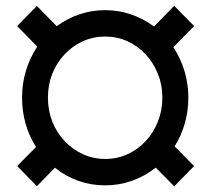

<svg xmlns="http://www.w3.org/2000/svg" viewBox="-20 -638 739 671"><path d="M588.9 13.2 524.4 -52.2Q486.8 -22.5 441.7 -6.3Q396.5 9.8 347.7 9.8Q298.3 9.8 253.4 -6.1Q208.5 -22 171.9 -51.8L108.9 12.7L40 -57.6L106 -124.5Q82 -161.6 69.6 -205.3Q57.1 -249 57.1 -296.9Q57.1 -346.2 70.8 -391.4Q84.5 -436.5 110.4 -475.1L40 -546.9L108.9 -617.2L178.2 -546.4Q214.4 -573.2 257.3 -587.9Q300.3 -602.5 347.7 -602.5Q394.5 -602.5 438 -587.6Q481.4 -572.8 518.1 -545.4L588.9 -617.7L658.2 -546.9L585.9 -473.1Q610.8 -435.1 624.5 -390.4Q638.2 -345.7 638.2 -296.9Q638.2 -249.5 625.7 -206.3Q613.3 -163.1 590.3 -126.5L658.2 -57.6ZM347.7 -82.5Q389.2 -82.5 425.3 -98.9Q461.4 -115.2 488.8 -144.5Q516.1 -173.8 531.7 -212.9Q547.4 -252 547.4 -296.9Q547.4 -341.8 531.7 -380.4Q516.1 -418.9 488.8 -448.2Q461.4 -477.5 425.3 -493.9Q389.2 -510.3 347.7 -510.3Q306.2 -510.3 269.8 -493.9Q233.4 -477.5 205.8 -448.2Q178.2 -418.9 162.8 -380.4Q147.5 -341.8 147.5 -296.9Q147.5 -252 162.8 -213.1Q178.2 -174.3 205.8 -145Q233.4 -115.7 269.8 -99.1Q306.2 -82.5 347.7 -82.5Z"/></svg>

Font: Roboto Slab LO
Style: Bold
Weight: 700
Designer: Google
Version: Version 2.000